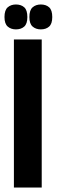

<svg xmlns="http://www.w3.org/2000/svg" viewBox="-35 -836 253 856"><path d="M27 0V-660H151V0ZM147 -705Q125 -705 110.5 -717.5Q96 -730 96 -760Q96 -791 110.5 -803.5Q125 -816 147 -816Q170 -816 184 -803.5Q198 -791 198 -760Q198 -730 184 -717.5Q170 -705 147 -705ZM36 -705Q14 -705 -0.5 -717.5Q-15 -730 -15 -760Q-15 -791 -0.5 -803.5Q14 -816 36 -816Q59 -816 73 -803.5Q87 -791 87 -760Q87 -730 73 -717.5Q59 -705 36 -705Z"/></svg>

Font: Bricolage Grotesque 96pt Condensed SemiBold
Style: Regular
Weight: 600
Width: 3
Designer: Mathieu Triay
Foundry: Atelier Triay
Version: Version 1.001; ttfautohint (v1.8.4.7-5d5b);gftools[0.9.33.de